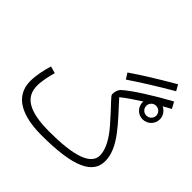

<svg xmlns="http://www.w3.org/2000/svg" viewBox="-204 -983 1188 1188"><g transform="rotate(45 389.5 -389.5)"><path d="M449 -592C525 -643 605 -694 720 -761L698 -800C583 -733 502 -683 425 -630ZM323 21C605 21 716 -36 716 -145C716 -262 604 -367 497 -486C531 -513 573 -542 622 -573C621 -571 621 -569 621 -567C621 -525 654 -491 696 -491C738 -491 772 -525 772 -567C772 -597 753 -624 727 -636C743 -645 761 -655 779 -665L756 -707C640 -644 523 -570 472 -524C460 -511 453 -492 453 -468C453 -454 489 -427 580 -322C632 -263 668 -200 668 -147C668 -65 552 -29 342 -29C162 -29 87 -78 87 -178C87 -221 100 -275 110 -309L64 -322C50 -276 37 -217 37 -168C37 -33 155 21 323 21ZM696 -524C672 -524 653 -543 653 -567C653 -590 672 -610 696 -610C720 -610 740 -591 740 -567C740 -543 720 -524 696 -524Z"/></g></svg>

Font: Noto Sans Arabic Cond Light
Style: Regular
Weight: 300
Width: 3
Designer: Monotype Design Team, Nadine Chahine, Nizar Qandah and Khaled Hosny
Foundry: Monotype Imaging Inc.
Version: Version 2.012